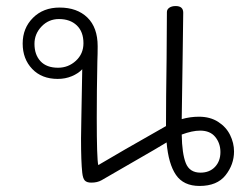

<svg xmlns="http://www.w3.org/2000/svg" viewBox="-20 -607 824 635"><path d="M754 -106Q754 -63 726 -27.5Q698 8 640 8Q587 8 562 -28.5Q537 -65 531 -136L489 -111Q341 -25 316 -11Q302 -3 282 -3Q267 -3 260.5 -10Q254 -17 252 -36Q248 -72 248 -149L249 -214L252 -378Q239 -364 217.5 -355Q196 -346 171 -346Q118 -346 86.5 -379Q55 -412 55 -463Q55 -514 89 -548Q123 -582 177 -582Q235 -582 269 -549Q303 -516 303 -454Q303 -428 302 -404Q300 -306 300 -217Q300 -82 305 -61L394 -113L529 -190Q529 -278 531 -414L532 -567Q532 -576 540 -581.5Q548 -587 561 -587Q586 -587 586 -565Q586 -531 584 -415L581 -213Q609 -221 638 -221Q675 -221 701.5 -204Q728 -187 741 -160.5Q754 -134 754 -106ZM256 -464Q256 -502 234 -523Q212 -544 175 -544Q141 -544 117.5 -519.5Q94 -495 94 -462Q94 -426 114 -404.5Q134 -383 172 -383Q206 -383 231 -406Q256 -429 256 -464ZM709 -104Q709 -133 692 -154Q675 -175 642 -175Q616 -175 581 -162Q582 -99 594.5 -67.5Q607 -36 643 -36Q673 -36 691 -55Q709 -74 709 -104Z"/></svg>

Font: Mali Light
Style: Regular
Weight: 300
Designer: Kitiyaporn Chalermlarp | Katatrad Aksorn Co.,Ltd.
Foundry: Cadson Demak Co.,Ltd.
Version: Version 1.000; ttfautohint (v1.6)